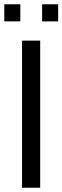

<svg xmlns="http://www.w3.org/2000/svg" viewBox="-34 -878 292 898"><path d="M69 0V-688H154V0ZM-14 -778V-858H61V-778ZM163 -778V-858H238V-778Z"/></svg>

Font: Saira Condensed Medium
Style: Regular
Weight: 500
Width: 3
Designer: Hector Gatti with collaboration of the Omnibus-Type team
Foundry: Omnibus-Type
Version: Version 1.101